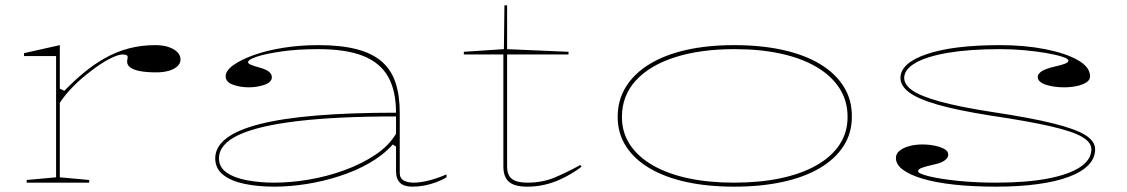

<svg xmlns="http://www.w3.org/2000/svg" viewBox="-20 -684 4221 719"><path d="M80 0V-10L190 -20V-474H70V-485L204 -515V-352L221 -344Q259 -383 295.5 -413Q332 -443 369 -464Q414 -490 461.5 -502.5Q509 -515 561 -515Q590 -515 611 -508Q632 -501 644 -489Q656 -477 656 -461Q656 -447 644.5 -436Q633 -425 612.5 -419Q592 -413 565 -413Q530 -413 505.5 -417.5Q481 -422 468.5 -431Q456 -440 456 -453Q456 -457 456.5 -459.5Q457 -462 457.5 -465Q458 -468 458 -471Q458 -480 439 -480Q422 -480 390 -463.5Q358 -447 318 -416Q281 -388 251.5 -357.5Q222 -327 204 -299V-20L314 -10V0Z M1172 -515Q1256 -515 1314.5 -500Q1373 -485 1409 -454Q1445 -423 1461 -375Q1477 -327 1477 -262V-37Q1477 -16 1492 -8Q1507 0 1529 0Q1556 0 1589.5 -9Q1623 -18 1652 -31V-20Q1634 -9 1612 -1Q1590 7 1568 11Q1546 15 1524 15Q1493 15 1478 0.5Q1463 -14 1463 -43Q1463 -76 1463 -92.5Q1463 -109 1463 -118Q1463 -127 1463 -135L1451 -143Q1415 -103 1363.5 -73.5Q1312 -44 1251.5 -24.5Q1191 -5 1128.5 5Q1066 15 1007 15Q946 15 895.5 4.5Q845 -6 815.5 -29.5Q786 -53 786 -91Q786 -177 953.5 -219.5Q1121 -262 1463 -262Q1463 -344 1433.5 -396.5Q1404 -449 1340 -474.5Q1276 -500 1172 -500Q1095 -500 1035.5 -491.5Q976 -483 942.5 -472Q909 -461 909 -451Q909 -446 919.5 -441.5Q930 -437 955 -430Q998 -418 998 -395Q998 -376 970.5 -366.5Q943 -357 911 -357Q879 -357 852 -367Q825 -377 825 -398Q825 -419 853 -439.5Q881 -460 929.5 -477.5Q978 -495 1040.5 -505Q1103 -515 1172 -515ZM1463 -248Q1242 -248 1094.5 -230.5Q947 -213 873.5 -178.5Q800 -144 800 -91Q800 -58 828.5 -38Q857 -18 904.5 -9Q952 0 1007 0Q1069 0 1137 -11.5Q1205 -23 1269.5 -46.5Q1334 -70 1385 -104Q1436 -138 1463 -183Z M1955 15Q1907 15 1886 -3Q1865 -21 1865 -61V-480H1717V-490L1867 -500L1869 -664H1879V-500L2109 -490V-480H1879V-61Q1879 -28 1897 -14Q1915 0 1955 0Q2011 0 2056.5 -19Q2102 -38 2153 -66L2158 -60Q2143 -48 2121.5 -35Q2100 -22 2074.5 -10.5Q2049 1 2018.5 8Q1988 15 1955 15Z M2729 -515Q2830 -515 2911.5 -497Q2993 -479 3051 -444Q3109 -409 3140 -359Q3171 -309 3170 -246Q3170 -185 3138.5 -136.5Q3107 -88 3049 -54Q2991 -20 2910 -2.5Q2829 15 2729 15Q2630 15 2550 -2.5Q2470 -20 2412.5 -54Q2355 -88 2324 -136.5Q2293 -185 2293 -246Q2293 -309 2324 -359Q2355 -409 2412.5 -444Q2470 -479 2550 -497Q2630 -515 2729 -515ZM2731 -500Q2604 -500 2509 -470Q2414 -440 2361.5 -383Q2309 -326 2309 -246Q2309 -188 2339 -142.5Q2369 -97 2424.5 -65Q2480 -33 2557 -16.5Q2634 0 2729 0Q2825 0 2903 -16.5Q2981 -33 3037.5 -65Q3094 -97 3124 -142.5Q3154 -188 3154 -246Q3154 -306 3124 -353Q3094 -400 3038 -433Q2982 -466 2904.5 -483Q2827 -500 2731 -500Z M3710 15Q3624 15 3554.5 7.5Q3485 0 3436 -14.5Q3387 -29 3361 -48.5Q3335 -68 3335 -92Q3335 -108 3348 -119Q3361 -130 3383.5 -136.5Q3406 -143 3433 -143Q3458 -143 3480 -138.5Q3502 -134 3516.5 -126Q3531 -118 3531 -105Q3531 -93 3518 -83.5Q3505 -74 3482 -69Q3446 -61 3432 -55.5Q3418 -50 3418 -43Q3418 -34 3458.5 -24Q3499 -14 3565.5 -7Q3632 0 3710 0Q3822 0 3902 -15Q3982 -30 4024.5 -58Q4067 -86 4067 -125Q4067 -151 4032 -171.5Q3997 -192 3914.5 -211Q3832 -230 3691 -251Q3564 -271 3490 -292.5Q3416 -314 3384 -338.5Q3352 -363 3352 -392Q3352 -448 3451 -481.5Q3550 -515 3725 -515Q3817 -515 3893.5 -500Q3970 -485 4016 -459Q4062 -433 4062 -398Q4062 -384 4047.5 -375Q4033 -366 4011 -361.5Q3989 -357 3964 -357Q3946 -357 3928.5 -359.5Q3911 -362 3897 -366.5Q3883 -371 3874.5 -378.5Q3866 -386 3866 -395Q3866 -420 3927 -434Q3958 -441 3969.5 -446Q3981 -451 3981 -457Q3981 -464 3958 -471.5Q3935 -479 3897.5 -485.5Q3860 -492 3815 -496Q3770 -500 3725 -500Q3612 -500 3531.5 -486.5Q3451 -473 3408.5 -448.5Q3366 -424 3366 -392Q3366 -367 3396.5 -345.5Q3427 -324 3499 -304Q3571 -284 3693 -265Q3839 -243 3923.5 -222Q4008 -201 4044.5 -178Q4081 -155 4081 -125Q4081 -92 4056 -66Q4031 -40 3983 -22Q3935 -4 3866 5.5Q3797 15 3710 15Z"/></svg>

Font: Kalnia Expanded Thin
Style: Regular
Weight: 250
Width: 7
Designer: Frida Medrano
Foundry: Frida Medrano
Version: Version 1.105